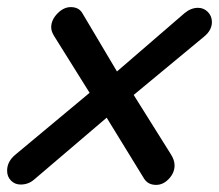

<svg xmlns="http://www.w3.org/2000/svg" viewBox="-69 -514 616 540"><path d="M370 6Q347 6 336 -12L231 -183L27 -9Q11 5 -11 5Q-27 5 -38 -6Q-49 -17 -49 -34Q-49 -59 -27 -78L183 -253L83 -413Q75 -426 75 -437Q75 -458 92.5 -476Q110 -494 130 -494Q152 -494 162 -478L260 -313L450 -477Q468 -492 488 -492Q504 -492 515.5 -480.5Q527 -469 527 -452Q527 -429 505 -411L307 -247L411 -81Q422 -64 422 -49Q422 -28 406 -11Q390 6 370 6Z"/></svg>

Font: Comic Neue
Style: Bold Italic
Weight: 700
Italic angle: -12°
Designer: Craig Rozynski
Foundry: Craig Rozynski
Version: Version 2.003